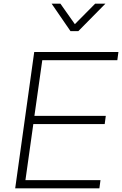

<svg xmlns="http://www.w3.org/2000/svg" viewBox="-20 -1029 667 1049"><path d="M63 0H523L529 -45H119L162 -351H552L558 -396H168L211 -700H621L627 -745H167ZM262 -1009 365 -859H408L556 -1009H500L389 -897L310 -1009Z"/></svg>

Font: Mluvka ExtraLight
Style: Italic
Weight: 200
Italic angle: -8°
Designer: Modified by Jiří Krblich, Original typeface by Gumpita Rahayu
Foundry: Gumpita Rahayu & Jiří Krblich
Version: Version 2.000;Glyphs 3.1.1 (3134)